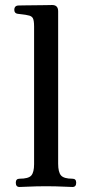

<svg xmlns="http://www.w3.org/2000/svg" viewBox="-20 -746 351 766"><path d="M58 0Q43 0 43 -17Q43 -33 58 -33Q94 -33 105 -46Q116 -59 116 -91V-640Q116 -666 110.5 -674.5Q105 -683 91 -685Q84 -687 70.5 -688.5Q57 -690 50 -691Q37 -693 37 -707Q37 -722 51 -724Q54 -724 73.5 -724.5Q93 -725 117.5 -725Q142 -725 162 -725.5Q182 -726 188 -726Q212 -726 212 -701V-93Q212 -59 223.5 -46Q235 -33 269 -33Q284 -33 284 -17Q284 0 269 0Q262 0 243 -1Q224 -2 202.5 -2.5Q181 -3 164 -3Q147 -3 125 -2.5Q103 -2 84 -1Q65 0 58 0Z"/></svg>

Font: Zen Old Mincho SemiBold
Style: Regular
Weight: 600
Version: Version 1.500